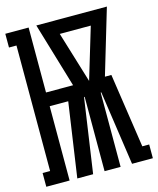

<svg xmlns="http://www.w3.org/2000/svg" viewBox="-117 -813 734 891"><g transform="rotate(-15 250.0 -367.5)"><path d="M-6 0V-66H30V-669H-6V-735H106V-423H236L143 -735H482L389 -423H420L473 -66H506V0H406L354 -357H351V0H274V-357H271L219 0H143L195 -357H106V0ZM313 -423 387 -669H238Z"/></g></svg>

Font: Iosevka Gothic
Style: Bold
Weight: 700
Monospace: yes
Designer: Belleve Invis
Foundry: Belleve Invis
Version: Version 15.5.1; ttfautohint (v1.8.4)